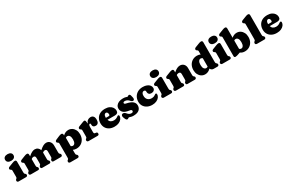

<svg xmlns="http://www.w3.org/2000/svg" viewBox="249 -2671 7319 4819"><g transform="rotate(-30 3909.0 -261.0)"><path d="M170 -541Q114 -541 81.5 -567Q49 -593 49 -638Q49 -682.5 81.5 -708Q114 -733.5 170 -733.5Q226 -733.5 258.5 -708Q291 -682.5 291 -638Q291 -593 258.5 -567Q226 -541 170 -541ZM287 -452V-142Q287 -116.5 290.8 -107Q294.5 -97.5 301 -92L308 -87Q320 -79 326.5 -68.5Q333 -58 333 -43Q333 -23 320.5 -11.5Q308 0 286 0H76Q54.5 0 41.8 -11.5Q29 -23 29 -43Q29 -58 35.5 -68.5Q42 -79 54 -87L61 -92Q68 -97.5 71.5 -107Q75 -116.5 75 -142V-305Q75 -327.5 69.5 -335.8Q64 -344 55 -349L48 -353Q37 -360 30 -368.5Q23 -377 23 -391Q23 -421.5 63 -437L169 -478Q194.5 -488 211 -492.5Q227.5 -497 246 -497Q265 -497 276 -484.2Q287 -471.5 287 -452Z M637 -452V-402Q695.5 -454 740 -475.5Q784.5 -497 822 -497Q872.5 -497 908.2 -469.2Q944 -441.5 958 -394.5Q1020 -451 1066 -474Q1112 -497 1151 -497Q1215.5 -497 1255.2 -452.8Q1295 -408.5 1295 -337V-142Q1295 -116.5 1298.8 -107Q1302.5 -97.5 1309 -92L1316 -87Q1328 -78 1334.5 -68Q1341 -58 1341 -43Q1341 -23 1328.5 -11.5Q1316 0 1294 0H1087Q1045 0 1045 -43Q1045 -67 1064 -81L1072 -87Q1079.5 -92.5 1082.2 -103Q1085 -113.5 1085 -142V-286Q1085 -350 1034 -350Q1018.5 -350 1002.5 -344.8Q986.5 -339.5 970 -325L966 -321.5V-142Q966 -113.5 968.8 -103.2Q971.5 -93 979 -87L987 -81Q1006 -67 1006 -43Q1006 0 964 0H758Q716 0 716 -43Q716 -67 735 -81L743 -87Q750.5 -92.5 753.2 -103Q756 -113.5 756 -142V-286Q756 -350 705 -350Q689.5 -350 673.5 -344.8Q657.5 -339.5 641 -325L637 -321.5V-142Q637 -113.5 639.8 -103Q642.5 -92.5 650 -87L658 -81Q677 -67 677 -43Q677 0 635 0H428Q406.5 0 393.8 -11.5Q381 -23 381 -43Q381 -58 387.5 -68.5Q394 -79 406 -87L413 -92Q420 -97.5 423.5 -107Q427 -116.5 427 -142V-305Q427 -327.5 421.5 -335.8Q416 -344 407 -349L400 -353Q389 -360 382 -368.5Q375 -377 375 -391Q375 -421.5 415 -437L519 -478Q544.5 -488 561 -492.5Q577.5 -497 596 -497Q615 -497 626 -484.2Q637 -471.5 637 -452Z M1637 -452V-428.5Q1670 -461.5 1708.8 -479.2Q1747.5 -497 1793 -497Q1852.5 -497 1899.5 -466.5Q1946.5 -436 1973.8 -382.2Q2001 -328.5 2001 -258Q2001 -176.5 1967.5 -115.2Q1934 -54 1876 -20Q1818 14 1745 14Q1689.5 14 1647 -7.5V91Q1647 116.5 1650.8 126Q1654.5 135.5 1661 141L1668 146Q1680 154 1686.5 164.5Q1693 175 1693 190Q1693 210 1680.5 221.5Q1668 233 1646 233H1436Q1414.5 233 1401.8 221.5Q1389 210 1389 190Q1389 175 1395.5 164.5Q1402 154 1414 146L1421 141Q1428 135.5 1431.5 126Q1435 116.5 1435 91V-305Q1435 -327.5 1429.5 -335.8Q1424 -344 1415 -349L1408 -353Q1397 -360 1390 -368.5Q1383 -377 1383 -391Q1383 -420 1423 -437L1519 -478Q1544 -488.5 1560.8 -492.8Q1577.5 -497 1596 -497Q1615 -497 1626 -484.2Q1637 -471.5 1637 -452ZM1695 -374Q1668 -374 1647 -357.5V-115.5Q1659.5 -103.5 1673 -98.8Q1686.5 -94 1701 -94Q1737 -94 1759.5 -130Q1782 -166 1782 -234Q1782 -306 1757 -340Q1732 -374 1695 -374Z M2294 -446 2301.5 -389.5Q2320 -445 2356 -471Q2392 -497 2439 -497Q2488 -497 2516.5 -464.5Q2545 -432 2545 -367Q2545 -302 2519.2 -272Q2493.5 -242 2451.5 -242Q2408 -242 2386 -261.5Q2364 -281 2364 -314.5V-336Q2364 -363 2342 -363Q2327 -363 2317 -342Q2307 -321 2307 -279V-142Q2307 -96 2335 -92L2370 -87Q2389 -84.5 2397 -72.5Q2405 -60.5 2405 -43Q2405 0 2358 0H2101Q2079.5 0 2066.8 -11.5Q2054 -23 2054 -43Q2054 -58 2060.5 -68.2Q2067 -78.5 2079 -87L2086 -92Q2093 -97 2096.5 -106.8Q2100 -116.5 2100 -142V-305Q2100 -327.5 2094.5 -335.8Q2089 -344 2080 -349L2073 -353Q2062 -359.5 2055 -368.2Q2048 -377 2048 -391Q2048 -421.5 2088 -437L2194 -478Q2216 -486.5 2230.8 -491.8Q2245.5 -497 2257 -497Q2272 -497 2281.2 -486Q2290.5 -475 2294 -446Z M3090.5 -311Q3090.5 -270 3065.8 -247.8Q3041 -225.5 2996.5 -225.5H2776.5Q2791.5 -177.5 2826.8 -154.2Q2862 -131 2912.5 -131Q2943 -131 2972.5 -141Q3002 -151 3026 -170Q3051.5 -190 3064 -189Q3073 -188.5 3080.8 -181.5Q3088.5 -174.5 3088.5 -157Q3088.5 -112.5 3059.2 -73.5Q3030 -34.5 2976.8 -10.2Q2923.5 14 2850.5 14Q2768.5 14 2707.5 -17Q2646.5 -48 2613 -103.8Q2579.5 -159.5 2579.5 -233Q2579.5 -309.5 2611.5 -369Q2643.5 -428.5 2705.8 -462.8Q2768 -497 2858.5 -497Q2931 -497 2983 -471.5Q3035 -446 3062.8 -403.8Q3090.5 -361.5 3090.5 -311ZM2766.5 -298.5Q2766.5 -293 2766.5 -288H2847.5Q2881.5 -288 2881.5 -321.5Q2881.5 -362 2865.2 -380Q2849 -398 2828.5 -398Q2803.5 -398 2785 -375Q2766.5 -352 2766.5 -298.5Z M3388.5 -416Q3361.5 -416 3349.5 -406.5Q3337.5 -397 3337.5 -384Q3337.5 -372 3348.5 -362Q3359.5 -352 3379.5 -348Q3510 -322 3563.8 -275.2Q3617.5 -228.5 3617.5 -160Q3617.5 -80 3562.5 -33Q3507.5 14 3392.5 14Q3347.5 14 3318.8 3Q3290 -8 3273.5 -8Q3257 -8 3247 3.5Q3237 15 3220.5 15Q3205 15 3191.8 4.2Q3178.5 -6.5 3168.5 -31L3150.5 -76Q3137 -110.5 3144.8 -135Q3152.5 -159.5 3172.5 -167Q3193.5 -174.5 3218.5 -166.8Q3243.5 -159 3260.5 -138Q3284.5 -109 3312.8 -87.5Q3341 -66 3383.5 -66Q3409 -66 3421.8 -77.5Q3434.5 -89 3434.5 -107Q3434.5 -125 3420.5 -136.2Q3406.5 -147.5 3369.5 -152Q3253.5 -166.5 3204 -214Q3154.5 -261.5 3154.5 -331Q3154.5 -381 3183 -418.2Q3211.5 -455.5 3261.5 -476.2Q3311.5 -497 3376.5 -497Q3436.5 -497 3463.2 -486Q3490 -475 3496.5 -475Q3512.5 -475 3524.8 -486Q3537 -497 3552.5 -497Q3566 -497 3577.2 -487Q3588.5 -477 3594.5 -453L3608.5 -396Q3615.5 -369 3610 -346Q3604.5 -323 3582.5 -317Q3565.5 -312.5 3546.2 -322.2Q3527 -332 3510.5 -352Q3486.5 -382 3454.8 -399Q3423 -416 3388.5 -416Z M4174 -342.5Q4174 -304 4145.2 -277.8Q4116.5 -251.5 4068.5 -251.5Q4022 -251.5 3998.8 -276.2Q3975.5 -301 3975.5 -339.5V-355.5Q3975.5 -375.5 3962 -386.8Q3948.5 -398 3926.5 -398Q3900 -398 3879.8 -373.2Q3859.5 -348.5 3859.5 -297.5Q3859.5 -218 3902.5 -178.2Q3945.5 -138.5 4007.5 -138.5Q4041.5 -138.5 4066 -145.8Q4090.5 -153 4115 -170.5Q4142 -190 4152.5 -189.5Q4164 -189 4170.5 -181Q4177 -173 4177 -155Q4177 -110.5 4147.2 -71.8Q4117.5 -33 4064.5 -9.5Q4011.5 14 3941.5 14Q3865 14 3804 -16.2Q3743 -46.5 3707.8 -100.8Q3672.5 -155 3672.5 -227.5Q3672.5 -305 3706.8 -366Q3741 -427 3803.8 -462Q3866.5 -497 3952 -497Q4020.5 -497 4070.2 -476.2Q4120 -455.5 4147 -420.5Q4174 -385.5 4174 -342.5Z M4375 -541Q4319 -541 4286.5 -567Q4254 -593 4254 -638Q4254 -682.5 4286.5 -708Q4319 -733.5 4375 -733.5Q4431 -733.5 4463.5 -708Q4496 -682.5 4496 -638Q4496 -593 4463.5 -567Q4431 -541 4375 -541ZM4492 -452V-142Q4492 -116.5 4495.8 -107Q4499.5 -97.5 4506 -92L4513 -87Q4525 -79 4531.5 -68.5Q4538 -58 4538 -43Q4538 -23 4525.5 -11.5Q4513 0 4491 0H4281Q4259.5 0 4246.8 -11.5Q4234 -23 4234 -43Q4234 -58 4240.5 -68.5Q4247 -79 4259 -87L4266 -92Q4273 -97.5 4276.5 -107Q4280 -116.5 4280 -142V-305Q4280 -327.5 4274.5 -335.8Q4269 -344 4260 -349L4253 -353Q4242 -360 4235 -368.5Q4228 -377 4228 -391Q4228 -421.5 4268 -437L4374 -478Q4399.5 -488 4416 -492.5Q4432.5 -497 4451 -497Q4470 -497 4481 -484.2Q4492 -471.5 4492 -452Z M4844 -452V-406Q4901.5 -456.5 4946.2 -476.8Q4991 -497 5029 -497Q5096 -497 5137 -452.8Q5178 -408.5 5178 -337V-142Q5178 -116.5 5181.5 -106.8Q5185 -97 5192 -92L5199 -87Q5211 -78 5217.5 -68Q5224 -58 5224 -43Q5224 -23 5211.5 -11.5Q5199 0 5177 0H4968Q4926 0 4926 -43Q4926 -67 4945 -81L4953 -87Q4960.5 -92.5 4963.2 -103Q4966 -113.5 4966 -142V-286Q4966 -350 4911 -350Q4894.5 -350 4877.2 -345Q4860 -340 4844 -326V-142Q4844 -113.5 4846.8 -103Q4849.5 -92.5 4857 -87L4865 -81Q4884 -67 4884 -43Q4884 0 4842 0H4633Q4611.5 0 4598.8 -11.5Q4586 -23 4586 -43Q4586 -58 4592.5 -68.5Q4599 -79 4611 -87L4618 -92Q4625 -97.5 4628.5 -107Q4632 -116.5 4632 -142V-305Q4632 -327.5 4626.5 -335.8Q4621 -344 4612 -349L4605 -353Q4594 -360 4587 -368.5Q4580 -377 4580 -391Q4580 -421.5 4620 -437L4726 -478Q4751.5 -488 4768 -492.5Q4784.5 -497 4803 -497Q4822 -497 4833 -484.2Q4844 -471.5 4844 -452Z M5267.5 -225Q5267.5 -306.5 5301 -367.8Q5334.5 -429 5392.5 -463Q5450.5 -497 5523.5 -497Q5579 -497 5621.5 -475.5V-563Q5621.5 -585.5 5616 -593.8Q5610.5 -602 5601.5 -607L5594.5 -611Q5583.5 -617.5 5576.5 -626.2Q5569.5 -635 5569.5 -649Q5569.5 -679.5 5609.5 -695L5715.5 -736Q5741 -746 5757.5 -750.5Q5774 -755 5792.5 -755Q5811.5 -755 5822.5 -742.2Q5833.5 -729.5 5833.5 -710V-142Q5833.5 -116.5 5837.2 -107Q5841 -97.5 5847.5 -92L5854.5 -87Q5866.5 -79 5873 -68.5Q5879.5 -58 5879.5 -43Q5879.5 -23 5867 -11.5Q5854.5 0 5832.5 0H5722.5Q5693.5 0 5669.2 -17Q5645 -34 5636 -59Q5602 -24 5562.2 -5Q5522.5 14 5475.5 14Q5416 14 5369 -16.5Q5322 -47 5294.8 -100.8Q5267.5 -154.5 5267.5 -225ZM5486.5 -249Q5486.5 -177 5511.8 -143Q5537 -109 5573.5 -109Q5600.5 -109 5621.5 -125.5V-367.5Q5609 -379.5 5595.5 -384.2Q5582 -389 5567.5 -389Q5531.5 -389 5509 -353.2Q5486.5 -317.5 5486.5 -249Z M6073.5 -541Q6017.5 -541 5985 -567Q5952.5 -593 5952.5 -638Q5952.5 -682.5 5985 -708Q6017.5 -733.5 6073.5 -733.5Q6129.5 -733.5 6162 -708Q6194.5 -682.5 6194.5 -638Q6194.5 -593 6162 -567Q6129.5 -541 6073.5 -541ZM6190.5 -452V-142Q6190.5 -116.5 6194.2 -107Q6198 -97.5 6204.5 -92L6211.5 -87Q6223.5 -79 6230 -68.5Q6236.5 -58 6236.5 -43Q6236.5 -23 6224 -11.5Q6211.5 0 6189.5 0H5979.5Q5958 0 5945.2 -11.5Q5932.5 -23 5932.5 -43Q5932.5 -58 5939 -68.5Q5945.5 -79 5957.5 -87L5964.5 -92Q5971.5 -97.5 5975 -107Q5978.5 -116.5 5978.5 -142V-305Q5978.5 -327.5 5973 -335.8Q5967.5 -344 5958.5 -349L5951.5 -353Q5940.5 -360 5933.5 -368.5Q5926.5 -377 5926.5 -391Q5926.5 -421.5 5966.5 -437L6072.5 -478Q6098 -488 6114.5 -492.5Q6131 -497 6149.5 -497Q6168.5 -497 6179.5 -484.2Q6190.5 -471.5 6190.5 -452Z M6527.5 -710V-438Q6559 -466.5 6595.2 -481.8Q6631.5 -497 6673.5 -497Q6733 -497 6780 -466.5Q6827 -436 6854.2 -382.2Q6881.5 -328.5 6881.5 -258Q6881.5 -176.5 6848 -115.2Q6814.5 -54 6756.5 -20Q6698.5 14 6625.5 14Q6549.5 14 6497 -27L6444.5 -9Q6418.5 0 6396 6.5Q6373.5 13 6351.5 13Q6336 13 6325.8 3.5Q6315.5 -6 6315.5 -24V-563Q6315.5 -585.5 6310 -593.8Q6304.5 -602 6295.5 -607L6288.5 -611Q6277.5 -617.5 6270.5 -626.2Q6263.5 -635 6263.5 -649Q6263.5 -679.5 6303.5 -695L6409.5 -736Q6435 -746 6451.5 -750.5Q6468 -755 6486.5 -755Q6505.5 -755 6516.5 -742.2Q6527.5 -729.5 6527.5 -710ZM6575.5 -374Q6548.5 -374 6527.5 -357.5V-115.5Q6540 -103.5 6553.5 -98.8Q6567 -94 6581.5 -94Q6617.5 -94 6640 -130Q6662.5 -166 6662.5 -234Q6662.5 -306 6637.5 -340Q6612.5 -374 6575.5 -374Z M7192.5 -710V-142Q7192.5 -116.5 7196.2 -107Q7200 -97.5 7206.5 -92L7213.5 -87Q7225.5 -79 7232 -68.5Q7238.5 -58 7238.5 -43Q7238.5 -23 7226 -11.5Q7213.5 0 7191.5 0H6981.5Q6960 0 6947.2 -11.5Q6934.5 -23 6934.5 -43Q6934.5 -58 6941 -68.5Q6947.5 -79 6959.5 -87L6966.5 -92Q6973.5 -97.5 6977 -107Q6980.5 -116.5 6980.5 -142V-563Q6980.5 -585.5 6975 -593.8Q6969.5 -602 6960.5 -607L6953.5 -611Q6942.5 -617.5 6935.5 -626.2Q6928.5 -635 6928.5 -649Q6928.5 -679.5 6968.5 -695L7074.5 -736Q7100 -746 7116.5 -750.5Q7133 -755 7151.5 -755Q7170.5 -755 7181.5 -742.2Q7192.5 -729.5 7192.5 -710Z M7793 -311Q7793 -270 7768.2 -247.8Q7743.5 -225.5 7699 -225.5H7479Q7494 -177.5 7529.2 -154.2Q7564.5 -131 7615 -131Q7645.5 -131 7675 -141Q7704.5 -151 7728.5 -170Q7754 -190 7766.5 -189Q7775.5 -188.5 7783.2 -181.5Q7791 -174.5 7791 -157Q7791 -112.5 7761.8 -73.5Q7732.5 -34.5 7679.2 -10.2Q7626 14 7553 14Q7471 14 7410 -17Q7349 -48 7315.5 -103.8Q7282 -159.5 7282 -233Q7282 -309.5 7314 -369Q7346 -428.5 7408.2 -462.8Q7470.5 -497 7561 -497Q7633.5 -497 7685.5 -471.5Q7737.5 -446 7765.2 -403.8Q7793 -361.5 7793 -311ZM7469 -298.5Q7469 -293 7469 -288H7550Q7584 -288 7584 -321.5Q7584 -362 7567.8 -380Q7551.5 -398 7531 -398Q7506 -398 7487.5 -375Q7469 -352 7469 -298.5Z"/></g></svg>

Font: Fraunces 9pt S100 Black
Style: Regular
Weight: 900
Version: Version 1.000; ttfautohint (v1.8.3)